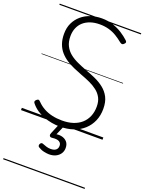

<svg xmlns="http://www.w3.org/2000/svg" viewBox="-242 -1061 1209 1607"><g transform="rotate(20 363.0 -257.5)"><path d="M351 19Q316 19 279 12.5Q242 6 207 -7Q172 -20 142 -40.5Q112 -61 89 -89Q81 -98 81 -105.5Q81 -113 90 -122Q100 -131 107.5 -131.5Q115 -132 127 -119Q153 -92 187 -73Q221 -54 262.5 -44.5Q304 -35 351 -35Q406 -35 449 -49Q492 -63 522.5 -90Q553 -117 569.5 -156Q586 -195 586 -244Q586 -290 569 -322Q552 -354 522.5 -377Q493 -400 455 -417.5Q417 -435 373 -451Q336 -465 299.5 -481Q263 -497 230.5 -518Q198 -539 173 -567.5Q148 -596 134 -634.5Q120 -673 120 -723Q120 -778 140 -820Q160 -862 195 -892Q230 -922 276 -937.5Q322 -953 375 -953Q430 -953 475 -938Q520 -923 557 -899.5Q594 -876 623 -849Q632 -841 632 -833.5Q632 -826 623 -818Q614 -808 606 -808Q598 -808 587 -816Q558 -840 526 -859.5Q494 -879 456.5 -889.5Q419 -900 375 -900Q329 -900 292.5 -887.5Q256 -875 230.5 -852.5Q205 -830 191 -797Q177 -764 177 -723Q177 -673 195 -637.5Q213 -602 243.5 -577.5Q274 -553 313.5 -535Q353 -517 395 -501Q440 -485 484 -465.5Q528 -446 564.5 -417.5Q601 -389 622.5 -347.5Q644 -306 644 -244Q644 -185 623 -136.5Q602 -88 563.5 -53Q525 -18 471 0.5Q417 19 351 19ZM346 268Q329 268 302 262.5Q275 257 251 242Q242 237 241 229Q240 221 244 213Q249 204 255.5 201.5Q262 199 271 203Q286 209 304.5 215Q323 221 343 221Q374 221 390 208Q406 195 406 171Q406 147 386.5 135.5Q367 124 325 129Q316 130 311 128.5Q306 127 302 122Q298 115 298.5 109Q299 103 303 94L344 -4H388L340 108L324 94Q361 83 391.5 89Q422 95 441 115.5Q460 136 460 171Q460 200 445.5 221.5Q431 243 406 255.5Q381 268 346 268ZM0 428H726V438H0ZM0 -20H726V0H0ZM0 -505H726V-500H0ZM0 -948H726V-938H0Z"/></g></svg>

Font: Playwrite US Modern Guides
Style: Regular
Weight: 400
Designer: Veronika Burian, José Scaglione
Foundry: TypeTogether
Version: Version 1.003